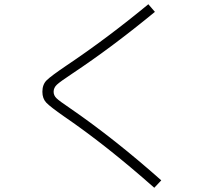

<svg xmlns="http://www.w3.org/2000/svg" viewBox="-20 -813 1040 906"><path d="M711 -757Q508 -590 323 -467Q264 -428 248.5 -413.5Q233 -399 233 -380Q233 -363 246 -350Q259 -337 311 -302Q519 -159 741 38L708 73Q482 -127 283 -263Q217 -309 198.5 -328.5Q180 -348 180 -380Q180 -414 200 -434Q220 -454 294 -504Q485 -632 680 -793Z"/></svg>

Font: Mplus 1p Light
Style: Regular
Weight: 300
Version: Version 1.061